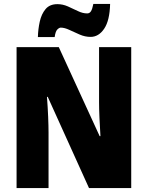

<svg xmlns="http://www.w3.org/2000/svg" viewBox="-20 -953 749 973"><path d="M645 0H431L222 -462H218Q222 -410 224 -362Q226 -314 226 -281V0H64V-714H278L485 -263H489Q486 -311 484 -356.5Q482 -402 482 -436V-714H645ZM172 -765Q173 -805 181.5 -843.5Q190 -882 211 -907Q232 -932 271 -932Q298 -932 324 -920.5Q350 -909 374.5 -897Q399 -885 422 -885Q434 -885 441 -896Q448 -907 453 -933H538Q536 -849 508 -807.5Q480 -766 439 -766Q411 -766 383.5 -778Q356 -790 331.5 -801.5Q307 -813 288 -813Q280 -813 270.5 -803.5Q261 -794 257 -765Z"/></svg>

Font: Noto Sans Gujarati Condensed Black
Style: Regular
Weight: 900
Width: 3
Designer: Jelle Bosma - Monotype Design Team, Universal Thirst
Foundry: Monotype Imaging Inc.
Version: Version 2.106; ttfautohint (v1.8.4.7-5d5b)